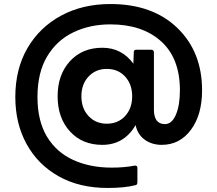

<svg xmlns="http://www.w3.org/2000/svg" viewBox="-20 -709 1079 953"><path d="M515 224Q374 224 271 166Q168 108 112 6Q56 -96 56 -227Q56 -367 116.5 -470.5Q177 -574 283.5 -631.5Q390 -689 528 -689Q737 -689 860 -570.5Q983 -452 983 -261Q983 -139 927.5 -64.5Q872 10 783 10Q734 10 698.5 -15.5Q663 -41 653 -88Q596 10 488 10Q388 10 327 -57Q266 -124 266 -231Q266 -338 327 -405Q388 -472 488 -472Q584 -472 642 -393L644 -449Q644 -462 655 -462H731Q743 -462 744 -449V-165Q744 -93 799 -93Q833 -93 853 -139.5Q873 -186 873 -261Q873 -420 779.5 -504Q686 -588 528 -588Q426 -588 344 -548.5Q262 -509 214 -429Q166 -349 166 -227Q166 -109 213 -31Q260 47 343.5 85Q427 123 534 123Q599 123 648 113H651Q662 113 662 125V196Q662 208 653 210Q598 224 515 224ZM510 -95Q566 -95 601 -133Q636 -171 636 -231Q636 -291 601 -329Q566 -367 510 -367Q455 -367 419.5 -329Q384 -291 384 -231Q384 -171 419.5 -133Q455 -95 510 -95Z"/></svg>

Font: YamahaIndonesia935. App
Style: Bold
Weight: 700
Designer: Dalton Maag Ltd
Foundry: Dalton Maag Ltd
Version: Version 1.002; January 01, 2024; Regular/Italic